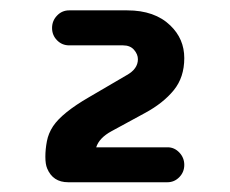

<svg xmlns="http://www.w3.org/2000/svg" viewBox="-20 -684 453 378"><path d="M230.5 -663.6Q284.7 -663.6 315.4 -633.8Q342.8 -607.4 342.8 -569.6Q342.8 -531.7 322 -506.3Q301.3 -481 266.1 -461.9L199.7 -425.8Q175.3 -412.6 169.4 -394H310.1Q323.2 -394 333 -383.8Q342.8 -373.5 342.8 -359.4Q342.8 -345.2 333 -335.2Q323.2 -325.2 309.6 -325.2H114.3Q84 -325.2 72.8 -352.5Q69.3 -360.8 69.3 -375.5Q69.3 -390.1 72.3 -405.8Q75.2 -421.4 84.5 -435.5Q102.1 -461.9 155.3 -492.7L229.5 -536.1Q251.5 -548.3 251.5 -567.4Q251.5 -577.1 243.9 -585.9Q236.3 -594.7 222.2 -594.7H116.2Q102.1 -594.7 92.3 -604.7Q82.5 -614.7 82.5 -628.9Q82.5 -643.1 92.3 -653.3Q102.1 -663.6 116.2 -663.6Z"/></svg>

Font: Supermercado
Style: Regular
Weight: 400
Designer: James Grieshaber
Foundry: James Grieshaber
Version: Version 1.002